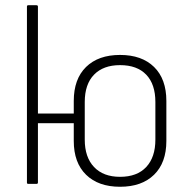

<svg xmlns="http://www.w3.org/2000/svg" viewBox="-20 -703 721 734"><path d="M83 -401V-678Q83 -683 88 -683H119Q125 -683 125 -678V-401ZM439 11Q356 11 309 -35Q262 -81 262 -164V-317Q262 -401 309 -447Q356 -493 439 -493Q522 -493 569 -447Q616 -401 616 -317V-164Q616 -81 569 -35Q522 11 439 11ZM88 0Q83 0 83 -5V-476Q83 -482 88 -482H119Q125 -482 125 -476V-269H273V-232H125V-5Q125 0 119 0ZM439 -27Q504 -27 539 -64.5Q574 -102 574 -169V-313Q574 -381 539 -417.5Q504 -454 439 -454Q375 -454 339.5 -417.5Q304 -381 304 -313V-169Q304 -102 339.5 -64.5Q375 -27 439 -27Z"/></svg>

Font: Sofia Sans Semi Condensed ExtraLight
Style: Regular
Weight: 250
Version: Version 4.100